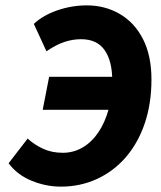

<svg xmlns="http://www.w3.org/2000/svg" viewBox="-20 -683 599 715"><path d="M207 12Q151 12 97.5 -10Q44 -32 12 -75L83 -167Q108 -144 140.5 -129Q173 -114 214 -114Q254 -114 288 -134Q322 -154 346.5 -190.5Q371 -227 384.5 -276Q398 -325 398 -383Q398 -456 369.5 -496.5Q341 -537 282 -537Q250 -537 219 -526.5Q188 -516 153 -492L106 -594Q140 -626 193.5 -644.5Q247 -663 303 -663Q371 -663 426 -631Q481 -599 512.5 -537.5Q544 -476 544 -387Q544 -297 519 -223.5Q494 -150 448.5 -97.5Q403 -45 341 -16.5Q279 12 207 12ZM139 -274 163 -397H465L441 -274Z"/></svg>

Font: Source Sans 3 ExtraBold
Style: Italic
Weight: 800
Italic angle: -11°
Version: Version 3.052;hotconv 1.1.0;makeotfexe 2.6.0